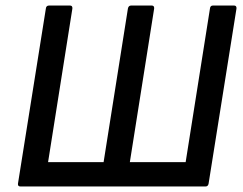

<svg xmlns="http://www.w3.org/2000/svg" viewBox="-20 -675 878 695"><path d="M54 0Q44 0 45 -10L146 -644Q147 -655 158 -655H233Q243 -655 242 -644L154 -88H355L443 -644Q445 -655 455 -655H529Q539 -655 538 -644L450 -88H652L740 -644Q741 -655 751 -655H827Q837 -655 836 -644L735 -10Q733 0 724 0Z"/></svg>

Font: Sofia Sans Semi Condensed SemiBold
Style: Italic
Weight: 600
Italic angle: -9°
Version: Version 4.100